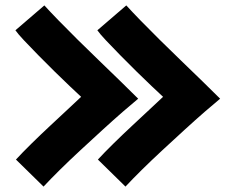

<svg xmlns="http://www.w3.org/2000/svg" viewBox="-20 -590 857 710"><path d="M444 100 342 0Q365 -25 398.5 -58Q432 -91 468 -124.5Q504 -158 534.5 -186.5Q565 -215 583 -232Q569 -245 543 -269.5Q517 -294 486 -324.5Q455 -355 425 -385.5Q395 -416 372 -440.5Q349 -465 340 -478L447 -570Q467 -548 499 -515Q531 -482 570 -443.5Q609 -405 650 -365.5Q691 -326 728.5 -289.5Q766 -253 794 -225Q772 -207 737.5 -177Q703 -147 662.5 -110Q622 -73 581 -35Q540 3 504.5 38Q469 73 444 100ZM141 100 39 0Q62 -25 95.5 -58Q129 -91 165 -124.5Q201 -158 231.5 -186.5Q262 -215 280 -232Q266 -245 240 -269.5Q214 -294 183 -324.5Q152 -355 122 -385.5Q92 -416 69 -440.5Q46 -465 37 -478L144 -570Q164 -548 196 -515Q228 -482 267 -443.5Q306 -405 347 -365.5Q388 -326 425.5 -289.5Q463 -253 491 -225Q469 -207 434.5 -177Q400 -147 359.5 -110Q319 -73 278 -35Q237 3 201.5 38Q166 73 141 100Z"/></svg>

Font: Mochiy Pop P One
Style: Regular
Weight: 400
Designer: FONTDASU
Foundry: FONTDASU / Google Inc. / Adobe
Version: Version 2.000